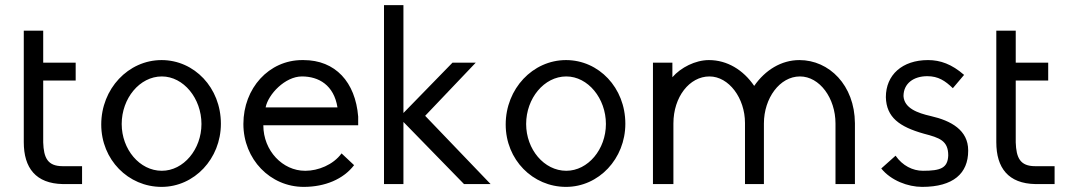

<svg xmlns="http://www.w3.org/2000/svg" viewBox="-20 -720 4176 751"><path d="M73 -600V-164C73 -63 120 -2 226 0H301V-70H225C166 -70 151 -103 149 -163V-405H276V-475H149V-600Z M612 -485C482 -485 376 -373 376 -233C376 -95 482 11 612 11C740 11 844 -99 844 -236C844 -377 740 -485 612 -485ZM613 -421C698 -421 768 -335 768 -235C768 -136 698 -52 613 -52C526 -52 456 -136 456 -235C456 -335 526 -421 613 -421Z M1316 -120C1283 -75 1224 -52 1175 -52H1173C1086 -52 1010 -130 1010 -230H1381V-264C1370 -399 1292 -485 1167 -485H1162C1032 -485 932 -375 932 -235C932 -97 1037 11 1168 11C1251 11 1323 -19 1365 -74ZM1019 -300C1029 -351 1095 -421 1161 -421C1227 -421 1286 -387 1300 -300Z M1482 -700V0H1558V-243L1795 0H1899L1643 -267L1841 -475H1750L1558 -278V-700Z M2194 -485C2064 -485 1958 -373 1958 -233C1958 -95 2064 11 2194 11C2322 11 2426 -99 2426 -236C2426 -377 2322 -485 2194 -485ZM2195 -421C2280 -421 2350 -335 2350 -235C2350 -136 2280 -52 2195 -52C2108 -52 2038 -136 2038 -235C2038 -335 2108 -421 2195 -421Z M2534 0H2614V-237C2614 -341 2677 -421 2755 -421C2831 -421 2894 -336 2894 -239V0H2968V-237C2968 -336 3030 -421 3109 -421C3186 -421 3248 -336 3248 -237V0H3324V-238C3323 -387 3223 -485 3107 -485C3036 -485 2973 -446 2930 -384C2887 -447 2824 -485 2753 -485C2700 -485 2643 -456 2610 -418V-475H2534Z M3751 -427C3703 -469 3658 -485 3610 -485C3509 -485 3445 -427 3445 -340C3447 -261 3498 -224 3594 -197C3655 -181 3689 -170 3689 -112C3687 -63 3660 -52 3590 -52C3550 -52 3510 -72 3483 -111L3427 -61C3465 -14 3531 11 3587 11C3709 11 3767 -42 3767 -130V-132C3767 -211 3700 -248 3621 -266C3568 -278 3517 -297 3514 -344C3514 -394 3554 -422 3607 -422C3650 -422 3677 -404 3707 -375Z M3877 -600V-164C3877 -63 3924 -2 4030 0H4105V-70H4029C3970 -70 3955 -103 3953 -163V-405H4080V-475H3953V-600Z"/></svg>

Font: Mint Spirit
Style: Regular
Weight: 400
Designer: HARENDAL Hirwen
Foundry: Arkandis Digital Foundry.
Version: Version 1.004;FFEdit